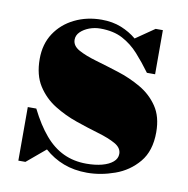

<svg xmlns="http://www.w3.org/2000/svg" viewBox="-61 -530 589 600"><g transform="rotate(10 233.0 -230.0)"><path d="M35 10V-160H62Q86.5 -111 113.5 -79.5Q140.5 -48 173 -32.8Q205.5 -17.5 245.5 -17.5Q273.5 -17.5 295.2 -23.2Q317 -29 329.5 -39.8Q342 -50.5 342 -65.5Q342 -84.5 320.8 -96.5Q299.5 -108.5 265.5 -118.5Q231.5 -128.5 193.8 -141.5Q156 -154.5 122.2 -175.5Q88.5 -196.5 67 -230Q45.5 -263.5 45.5 -315Q45.5 -362 68.2 -396.5Q91 -431 129.8 -450Q168.5 -469 215.5 -469Q250 -469 277.5 -458Q305 -447 326.5 -429L386 -470H409V-330H383Q361 -360 338.5 -385Q316 -410 287 -425.5Q258 -441 216 -441Q198 -441 181.2 -434.8Q164.5 -428.5 153.5 -417.8Q142.5 -407 142.5 -393Q142.5 -373.5 164.2 -361.5Q186 -349.5 220.5 -339.5Q255 -329.5 293.5 -317.2Q332 -305 366.2 -285.2Q400.5 -265.5 422.2 -233.5Q444 -201.5 444 -152Q444 -92.5 414.2 -57Q384.5 -21.5 340.2 -5.8Q296 10 252.5 10Q211.5 10 178 -2.8Q144.5 -15.5 117 -40L57.5 10Z"/></g></svg>

Font: Bodoni Moda 9pt Black
Style: Regular
Weight: 900
Designer: Owen Earl
Foundry: indestructible type
Version: Version 2.005